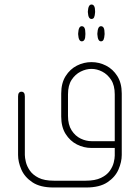

<svg xmlns="http://www.w3.org/2000/svg" viewBox="-20 -655 619 850"><path d="M369 -605Q370 -620 374 -627.5Q378 -635 385 -635Q393 -635 397 -627.5Q401 -620 401 -605V-601Q400 -585 396.5 -578Q393 -571 385 -571Q378 -571 374 -578Q370 -585 369 -601ZM342 -472Q335 -472 331 -479.5Q327 -487 326 -503V-507Q327 -524 331 -531.5Q335 -539 342 -539Q350 -539 354 -531.5Q358 -524 358 -507V-503Q358 -487 354 -479.5Q350 -472 342 -472ZM427 -472Q420 -472 416 -479.5Q412 -487 411 -503V-507Q412 -524 416 -531.5Q420 -539 427 -539Q435 -539 439 -531.5Q443 -524 443 -507V-503Q442 -487 438.5 -479.5Q435 -472 427 -472ZM488 0H385Q351 0 320.5 -15.5Q290 -31 270.5 -62Q251 -93 251 -139V-241Q251 -287 270.5 -318Q290 -349 320.5 -364.5Q351 -380 385 -380Q419 -380 449.5 -364.5Q480 -349 499.5 -318Q519 -287 519 -241V31Q519 62 504.5 95.5Q490 129 455.5 152Q421 175 362 175H216Q158 175 123.5 152Q89 129 74.5 95.5Q60 62 60 31V-228Q60 -239 64 -244Q68 -249 75 -249Q82 -249 86 -244Q90 -239 90 -228V31Q90 43 94.5 62Q99 81 112 100Q125 119 150.5 132Q176 145 219 145H359Q401 145 427 132.5Q453 120 466 101.5Q479 83 483.5 64.5Q488 46 488 34ZM488 -30V-237Q488 -277 472 -301.5Q456 -326 432.5 -338Q409 -350 385 -350Q361 -350 337 -338Q313 -326 297 -301.5Q281 -277 281 -237V-142Q281 -103 297 -78Q313 -53 337 -41.5Q361 -30 385 -30Z"/></svg>

Font: Beiruti ExtraLight
Style: Regular
Weight: 250
Designer: Arlette Boutros
Foundry: Boutros
Version: Version 1.41